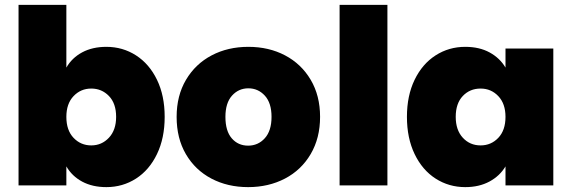

<svg xmlns="http://www.w3.org/2000/svg" viewBox="-20 -760 2344 787"><path d="M252 -483Q275 -523 317 -545.5Q359 -568 416 -568Q483 -568 537.5 -533Q592 -498 623.5 -433Q655 -368 655 -281Q655 -194 623.5 -128.5Q592 -63 537.5 -28Q483 7 416 7Q359 7 317 -15.5Q275 -38 252 -78V0H56V-740H252ZM456 -281Q456 -336 426.5 -366.5Q397 -397 354 -397Q311 -397 281.5 -366Q252 -335 252 -281Q252 -226 281.5 -195Q311 -164 354 -164Q397 -164 426.5 -195.5Q456 -227 456 -281Z M997 7Q913 7 846.5 -28Q780 -63 742 -128Q704 -193 704 -281Q704 -368 742.5 -433Q781 -498 847.5 -533Q914 -568 998 -568Q1082 -568 1148.5 -533Q1215 -498 1253.5 -433Q1292 -368 1292 -281Q1292 -194 1253.5 -128.5Q1215 -63 1148 -28Q1081 7 997 7ZM997 -163Q1038 -163 1065.5 -193.5Q1093 -224 1093 -281Q1093 -338 1065.5 -368Q1038 -398 998 -398Q958 -398 931 -368Q904 -338 904 -281Q904 -223 930 -193Q956 -163 997 -163Z M1568 -740V0H1372V-740Z M1648 -281Q1648 -368 1679.5 -433Q1711 -498 1765.5 -533Q1820 -568 1887 -568Q1945 -568 1987 -545Q2029 -522 2052 -483V-561H2248V0H2052V-78Q2029 -39 1986.5 -16Q1944 7 1887 7Q1820 7 1765.5 -28Q1711 -63 1679.5 -128.5Q1648 -194 1648 -281ZM2052 -281Q2052 -335 2022.5 -366Q1993 -397 1950 -397Q1906 -397 1877 -366.5Q1848 -336 1848 -281Q1848 -227 1877 -195.5Q1906 -164 1950 -164Q1993 -164 2022.5 -195Q2052 -226 2052 -281Z"/></svg>

Font: DVN-Poppins ExtBd
Style: Regular
Weight: 800
Designer: Ninad Kale (Devanagari), Jonny Pinhorn (Latin)
Foundry: Indian Type Foundry
Version: 4.004